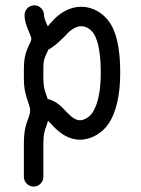

<svg xmlns="http://www.w3.org/2000/svg" viewBox="-20 -521 529 722"><path d="M72.3 -464.4C72.3 -442.4 79.6 -422.4 88.9 -401.4C94.7 -387.2 97.7 -379.4 97.7 -376C97.7 -364.7 92.3 -361.3 81.1 -333C75.2 -317.9 69.8 -297.4 69.8 -264.2V-227.1C69.8 -186.5 77.1 -161.6 84 -142.6C89.8 -124.5 93.3 -116.2 93.3 -105.5C93.3 -93.8 89.8 -85.9 84 -69.3C77.1 -51.3 69.8 -27.8 69.8 19.5V144C69.8 164.1 86.4 180.7 106.4 180.7C126.5 180.7 143.1 164.1 143.1 144V19.5C143.1 -15.6 147.5 -28.8 153.3 -43.9C155.8 -50.8 158.2 -58.1 160.6 -66.9C166.5 -61.5 172.4 -54.7 180.2 -46.4C207.5 -18.1 239.7 4.4 280.8 4.4C322.8 4.4 365.7 -21 389.2 -57.1C415.5 -96.7 432.1 -160.6 432.1 -247.1C432.1 -304.7 426.8 -386.2 392.1 -437C368.7 -471.2 329.6 -495.6 285.6 -495.6C240.7 -495.6 203.6 -470.7 179.7 -444.8C171.4 -436 164.6 -427.7 159.7 -421.9L156.2 -429.7C149.4 -445.3 145.5 -455.6 145.5 -464.4C145.5 -484.4 128.9 -501 108.9 -501C88.9 -501 72.3 -484.4 72.3 -464.4ZM143.1 -227.1V-264.2C143.1 -286.6 145.5 -296.4 149.4 -306.6C153.3 -316.9 158.2 -325.7 162.1 -334.5C187.5 -348.1 217.3 -377.4 233.4 -395C247.6 -410.2 267.1 -422.4 285.6 -422.4C303.2 -422.4 320.8 -411.6 331.5 -396C353.5 -363.8 358.9 -300.8 358.9 -247.1C358.9 -173.3 346.2 -125 327.6 -97.2C316.9 -80.6 296.4 -68.8 280.8 -68.8C264.6 -68.8 249.5 -80.1 232.9 -97.2C212.4 -119.1 191.9 -141.6 159.2 -148.9L153.3 -166C147.5 -182.1 143.1 -197.3 143.1 -227.1Z"/></svg>

Font: Velvelyne
Style: Regular
Weight: 400
Designer: Manon Van der Borght et Mariel Nils
Foundry: Velvetyne
Version: Version 1.070;Glyphs 3.3.1 (3343)